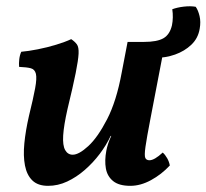

<svg xmlns="http://www.w3.org/2000/svg" viewBox="-20 -594 670 623"><path d="M136 9Q103 9 85 -8.5Q67 -26 61 -57Q55 -88 59 -129Q63 -170 74 -218Q88 -275 94 -307.5Q100 -340 96.5 -354.5Q93 -369 80 -372.5Q67 -376 42 -377Q41 -388 42.5 -401.5Q44 -415 49 -426Q72 -428 102.5 -434Q133 -440 162.5 -449Q192 -458 211 -467Q223 -459 229.5 -450Q236 -441 235 -420Q234 -399 225.5 -356.5Q217 -314 199 -240Q187 -187 185 -154.5Q183 -122 191.5 -107Q200 -92 216 -92Q236 -92 266.5 -120Q297 -148 327.5 -207Q358 -266 375 -359L394 -458H516L468 -208Q456 -146 452 -117.5Q448 -89 451.5 -81.5Q455 -74 465 -74Q481 -74 508 -99Q516 -92 522.5 -80.5Q529 -69 531 -57Q504 -28 470 -9.5Q436 9 403 9Q366 9 347 -6.5Q328 -22 323.5 -47.5Q319 -73 325 -105Q327 -116 331 -128Q335 -140 341 -153H339Q325 -123 303.5 -94.5Q282 -66 255 -42.5Q228 -19 198 -5Q168 9 136 9ZM481 -406 447 -458Q490 -458 510.5 -470Q531 -482 538 -512Q543 -537 539 -564Q555 -570 576.5 -572.5Q598 -575 615 -572Q623 -561 627.5 -542Q632 -523 628 -501Q623 -470 601 -449Q579 -428 548 -417Q517 -406 481 -406Z"/></svg>

Font: Vollkorn SemiBold
Style: Italic
Weight: 600
Italic angle: -11°
Designer: Friedrich Althausen
Foundry: Friedrich Althausen
Version: Version 5.000